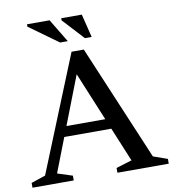

<svg xmlns="http://www.w3.org/2000/svg" viewBox="-99 -952 930 1033"><g transform="rotate(-10 366.0 -435.5)"><path d="M182 -239V-295H520V-239ZM661.5 -53.5 739 -26V0H458.5V-26L544.5 -52.5L320 -595.5H348.5L138 -52.5L220 -26V0H-5.5V-26L72.5 -52.5L328.5 -684H395.5ZM318.5 -743.5H276.5L118 -858V-871H241.5ZM449 -743.5H412L305 -859.5V-871H417.5Z"/></g></svg>

Font: Newsreader 16pt 16pt Medium
Style: Regular
Weight: 500
Version: Version 1.003